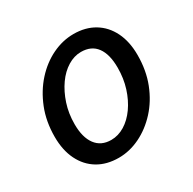

<svg xmlns="http://www.w3.org/2000/svg" viewBox="-121 -623 760 758"><g transform="rotate(-30 259.0 -244.5)"><path d="M215 12Q160 12 120 -12Q80 -36 58 -80.5Q36 -125 36 -186Q36 -256 59 -313.5Q82 -371 120 -413Q158 -455 205.5 -478Q253 -501 303 -501Q357 -501 397 -477Q437 -453 459 -408.5Q481 -364 481 -303Q481 -233 458.5 -175.5Q436 -118 397.5 -76Q359 -34 311.5 -11Q264 12 215 12ZM224 -64Q256 -64 285.5 -82Q315 -100 338 -132.5Q361 -165 374.5 -207.5Q388 -250 388 -299Q388 -360 364 -392.5Q340 -425 293 -425Q262 -425 232.5 -407Q203 -389 180 -356.5Q157 -324 143 -281.5Q129 -239 129 -190Q129 -130 153.5 -97Q178 -64 224 -64Z"/></g></svg>

Font: Source Sans 3 Medium
Style: Italic
Weight: 500
Italic angle: -11°
Designer: Paul D. Hunt
Foundry: Adobe
Version: Version 3.052;hotconv 1.1.0;makeotfexe 2.6.0